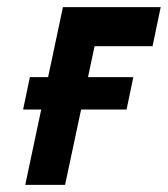

<svg xmlns="http://www.w3.org/2000/svg" viewBox="-20 -520 472 540"><path d="M64 -303 45 -212H336L355 -303ZM157 -500 51 0H163L246 -390H409L432 -500Z"/></svg>

Font: Advent Pro
Style: Bold Italic
Weight: 700
Italic angle: -12°
Designer: VivaRado, Andreas Kalpakidis
Foundry: VivaRado, Andreas Kalpakidis
Version: Version 3.000